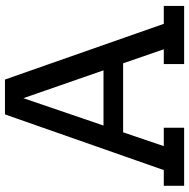

<svg xmlns="http://www.w3.org/2000/svg" viewBox="-14 -766 780 793"><g transform="rotate(-90 376.5 -370.0)"><path d="M674 -84H748V0H508V-84H569L511 -252H226L169 -84H245V0H5V-84H70L300 -740H444ZM254 -333H482L367 -664Z"/></g></svg>

Font: Arvo
Style: Regular
Weight: 400
Designer: Anton Koovit (Cyrillic Expansion: Cyreal)
Foundry: Anton Koovit, Yassin Baggar
Version: Version 3.000